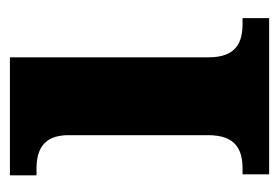

<svg xmlns="http://www.w3.org/2000/svg" viewBox="-110 -466 576 397"><g transform="rotate(-90 178.5 -268.0)"><path d="M16 0H339V-55H327C289 -55 258 -68 258 -125V-536H14V-481H28C65 -481 97 -468 97 -415V-126C97 -69 67 -55 28 -55H16Z"/></g></svg>

Font: Noto Serif Hentaigana Bold
Style: Regular
Weight: 700
Designer: Kazuhiro Yamada
Foundry: nipponia
Version: Version 1.000